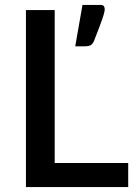

<svg xmlns="http://www.w3.org/2000/svg" viewBox="-20 -761 556 781"><path d="M501.5 -98V0H85.5V-720H202.5V-98ZM387.5 -741Q400 -741 403 -735.2Q406 -729.5 406 -723.5Q406 -719 404.2 -710.8Q402.5 -702.5 397.5 -688Q392.5 -673.5 384 -650.2Q375.5 -627 361.5 -592.5Q355.5 -580 346.8 -576.2Q338 -572.5 323.5 -572.5H286L315.5 -741Z"/></svg>

Font: Lato SemiBold
Style: Regular
Weight: 600
Designer: Lukasz Dziedzic with Adam Twardoch and Botio Nikoltchev
Foundry: tyPoland Lukasz Dziedzic
Version: Version 2.015; 2015-08-06; http://www.latofonts.com/